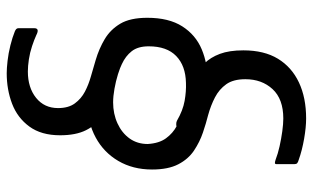

<svg xmlns="http://www.w3.org/2000/svg" viewBox="-200 -503 932 572"><g transform="rotate(-90 266.0 -217.0)"><path d="M63 194V141Q63 136 66.5 136Q70 136 76 138Q94 145 116.5 150Q139 155 161 158Q183 161 199 161Q257 161 286.5 129Q316 97 316 48Q316 12 301 -9Q286 -30 262 -42.5Q238 -55 209 -63Q185 -69 157 -78.5Q129 -88 103.5 -105Q78 -122 62.5 -152Q47 -182 47 -230Q47 -287 72.5 -330.5Q98 -374 142.5 -398Q187 -422 241 -422Q257 -422 282 -418.5Q307 -415 333.5 -408.5Q360 -402 378 -394Q385 -392 387 -388.5Q389 -385 389 -380V-325Q389 -305 365 -318Q352 -325 331 -331.5Q310 -338 287.5 -342Q265 -346 247 -346Q213 -346 184.5 -333Q156 -320 139.5 -297Q123 -274 123 -243Q125 -209 140 -188.5Q155 -168 176.5 -156.5Q198 -145 222.5 -138Q247 -131 271 -124Q297 -116 321 -104Q345 -92 363 -74Q381 -56 391.5 -28Q402 0 402 42Q402 104 377 145Q352 186 306.5 207.5Q261 229 199 229Q173 229 138.5 223Q104 217 76 207Q69 205 66 202.5Q63 200 63 194ZM168 -98 167 -151Q167 -154 171.5 -156Q176 -158 182 -158Q188 -158 192 -156Q223 -138 251.5 -133Q280 -128 305 -129Q356 -130 385 -158Q414 -186 414 -240Q414 -272 399.5 -290.5Q385 -309 361 -320Q337 -331 309 -339Q284 -345 256.5 -354Q229 -363 204 -380Q179 -397 164 -427Q149 -457 149 -504Q149 -560 175 -595.5Q201 -631 243 -647Q285 -663 334 -663Q348 -663 370.5 -660.5Q393 -658 417 -652Q441 -646 458 -639Q463 -637 465.5 -634.5Q468 -632 468 -628V-581Q468 -564 447 -575Q434 -581 414.5 -587.5Q395 -594 375 -597Q355 -600 339 -600Q291 -600 260.5 -575.5Q230 -551 230 -510Q230 -479 244 -460Q258 -441 279 -430Q300 -419 325 -412Q350 -405 373 -398Q407 -388 435.5 -371Q464 -354 481.5 -324.5Q499 -295 499 -244Q499 -180 473.5 -140Q448 -100 405 -82Q362 -64 308 -64Q277 -64 245.5 -68.5Q214 -73 181 -84Q174 -87 171 -89.5Q168 -92 168 -98Z"/></g></svg>

Font: Glory Medium
Style: Regular
Weight: 500
Designer: Robert Leuschke
Foundry: Robert Leuschke
Version: Version 1.011